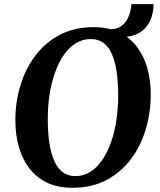

<svg xmlns="http://www.w3.org/2000/svg" viewBox="-20 -882 762 912"><path d="M324 10Q253.5 10 202 -15.2Q150.5 -40.5 117.8 -84.5Q85 -128.5 69 -186Q53 -243.5 53 -308Q52.5 -394 76.2 -473.8Q100 -553.5 147 -616.5Q194 -679.5 263.5 -716.2Q333 -753 424.5 -753Q496 -753 547.2 -727.8Q598.5 -702.5 631.2 -658.5Q664 -614.5 679.8 -558Q695.5 -501.5 696 -438.5Q696.5 -351.5 673 -270.8Q649.5 -190 602.5 -127Q555.5 -64 485.8 -27Q416 10 324 10ZM337 -45.5Q376.5 -45.5 409 -65.8Q441.5 -86 466.2 -122.8Q491 -159.5 508 -208.2Q525 -257 533.2 -314Q541.5 -371 541.5 -432Q541 -495 533.5 -544.2Q526 -593.5 510.5 -627.5Q495 -661.5 470.5 -679Q446 -696.5 411.5 -696.5Q372 -696.5 339.5 -676.2Q307 -656 282.2 -619.8Q257.5 -583.5 240.5 -535Q223.5 -486.5 215 -430.2Q206.5 -374 207 -314Q207 -250 215 -200Q223 -150 238.8 -115.5Q254.5 -81 279 -63.2Q303.5 -45.5 337 -45.5ZM604.5 -862.5H709.5Q709 -820.5 695 -788Q681 -755.5 655 -735.2Q629 -715 592 -708.8Q555 -702.5 507.5 -712.5L502.5 -743Q536.5 -743 558 -759.5Q579.5 -776 590.8 -803.5Q602 -831 604.5 -862.5Z"/></svg>

Font: Merriweather 24pt
Style: Bold Italic
Weight: 700
Italic angle: -7.8°
Designer: Eben Sorkin
Foundry: Eben Sorkin
Version: Version 2.101